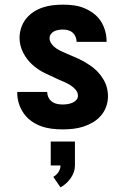

<svg xmlns="http://www.w3.org/2000/svg" viewBox="-20 -548 540 825"><path d="M249 8Q225 8 201.5 5Q178 2 156 -6Q134 -14 114.5 -28Q95 -42 81.5 -61.5Q68 -81 61 -103.5Q54 -126 54 -150Q54 -151 54 -151.5Q54 -152 54 -153H183Q183 -153 183 -152.5Q183 -152 183 -152Q183 -140 188.5 -129Q194 -118 203.5 -111Q213 -104 225 -101.5Q237 -99 249 -99Q259 -99 269.5 -100.5Q280 -102 290 -106Q300 -110 307.5 -118Q315 -126 315 -136Q315 -151 305 -162.5Q295 -174 283 -181.5Q271 -189 258 -195Q245 -201 232 -206L230 -207Q201 -220 171.5 -234.5Q142 -249 118 -271Q94 -293 79 -323Q64 -353 64 -385Q64 -407 71 -428.5Q78 -450 92 -467.5Q106 -485 124.5 -497Q143 -509 164 -516Q185 -523 207 -525.5Q229 -528 251 -528Q274 -528 297 -525Q320 -522 341 -513.5Q362 -505 381 -491Q400 -477 412.5 -458Q425 -439 431.5 -416.5Q438 -394 438 -371Q438 -370 438 -369.5Q438 -369 438 -368H309Q309 -368 309 -368.5Q309 -369 309 -369Q309 -380 304.5 -390.5Q300 -401 292 -408Q284 -415 273 -418Q262 -421 251 -421Q242 -421 232 -419.5Q222 -418 213.5 -414Q205 -410 199 -402Q193 -394 193 -384Q193 -371 201.5 -359.5Q210 -348 221 -340.5Q232 -333 244.5 -327.5Q257 -322 269 -316.5Q281 -311 293.5 -306Q306 -301 318.5 -295Q331 -289 342.5 -282.5Q354 -276 365 -268.5Q376 -261 386.5 -252Q397 -243 405.5 -233Q414 -223 421.5 -211.5Q429 -200 434 -187.5Q439 -175 441.5 -161.5Q444 -148 444 -135Q444 -112 436.5 -90.5Q429 -69 414 -51.5Q399 -34 379.5 -22.5Q360 -11 338.5 -4Q317 3 294 5.5Q271 8 249 8ZM240 257 209 212Q222 205 231 191.5Q240 178 240 163H198V60H302V163Q302 178 297 192Q292 206 283.5 218Q275 230 264 240Q253 250 240 257Z"/></svg>

Font: Iosevka SS04 Heavy
Style: Regular
Weight: 900
Monospace: yes
Designer: Belleve Invis
Foundry: Belleve Invis
Version: Version 19.0.0; ttfautohint (v1.8.4)